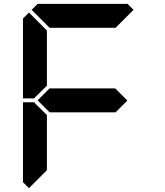

<svg xmlns="http://www.w3.org/2000/svg" viewBox="-20 -1020 856 995"><path d="M577 -562 640 -499 579 -438H237L175 -500L237 -562ZM161 -515 157 -510H99V-924L130 -955L223 -862V-576ZM130 -45 99 -76V-490H157L161 -485L223 -424V-138ZM144 -969 175 -1000H641L672 -969L579 -876H237Z"/></svg>

Font: DSEG7 Classic
Style: Bold
Weight: 700
Designer: Keshikan(Twitter:@keshinomi_88pro)
Version: Version 0.46